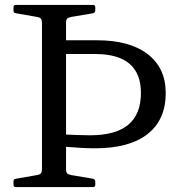

<svg xmlns="http://www.w3.org/2000/svg" viewBox="-20 -762 729 782"><path d="M249 -164V-214Q272 -213 297 -212Q322 -211 347 -211Q451 -211 502.5 -254Q554 -297 554 -383Q554 -542 368 -542H249V-598H375Q508 -598 581.5 -541.5Q655 -485 655 -383Q655 -274 581 -216Q507 -158 367 -158Q342 -158 313 -159.5Q284 -161 249 -164ZM151 0V-742H249V0ZM44 0Q35 0 35 -10V-23Q35 -33 45 -34L131 -49Q143 -51 147 -56.5Q151 -62 151 -74V-215H249V-73Q249 -61 253.5 -56Q258 -51 270 -49L359 -34Q368 -31 368 -22V-9Q368 0 358 0ZM35 -732Q35 -742 44 -742H358Q368 -742 368 -733V-720Q368 -711 359 -708L270 -693Q258 -691 253.5 -686Q249 -681 249 -669V-527H151V-668Q151 -680 147 -685.5Q143 -691 131 -693L45 -708Q35 -709 35 -719Z"/></svg>

Font: Hahmlet
Style: Regular
Weight: 400
Designer: Minjoo Ham & Mark Frömberg
Foundry: hypertype
Version: Version 1.002